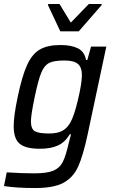

<svg xmlns="http://www.w3.org/2000/svg" viewBox="-31 -745 575 968"><path d="M-11 193 3 124Q80 129 141 129Q206 129 238 115.5Q270 102 285.5 71.5Q301 41 316 -26L327 -68H321Q297 -28 261 -11.5Q225 5 170 5Q99 5 68.5 -20Q38 -45 38 -109Q38 -161 58 -255Q80 -361 105.5 -417Q131 -473 170 -495.5Q209 -518 274 -518Q328 -518 361.5 -501.5Q395 -485 403 -442H409L428 -510H505L411 -68Q388 40 363 95Q338 150 289 176.5Q240 203 147 203Q51 203 -11 193ZM323 -126Q342 -158 361.5 -239.5Q381 -321 382 -365Q382 -406 361.5 -423Q341 -440 294 -440Q242 -440 217.5 -428Q193 -416 177.5 -379.5Q162 -343 144 -256Q125 -166 125 -133Q125 -95 144.5 -83.5Q164 -72 216 -72Q257 -72 281.5 -84.5Q306 -97 323 -126ZM273 -587 211 -719 212 -725H269L326 -631L417 -725H482L481 -719L366 -587Z"/></svg>

Font: Saira Semi Condensed
Style: Italic
Weight: 400
Width: 4
Italic angle: -12°
Designer: Hector Gatti with collaboration of the Omnibus-Type team
Foundry: Omnibus-Type
Version: Version 1.001; ttfautohint (v1.8)